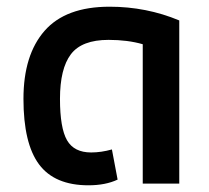

<svg xmlns="http://www.w3.org/2000/svg" viewBox="-20 -548 625 573"><path d="M50 -253Q50 -384 113 -456Q176 -528 307 -528Q417 -528 515 -487V0H406V-416Q361 -429 304 -429Q224 -429 191.5 -386Q159 -343 159 -253Q159 -166 180 -129.5Q201 -93 252 -93Q282 -93 314 -102L331 -12Q295 5 244 5Q143 5 96.5 -57.5Q50 -120 50 -253Z"/></svg>

Font: Athiti SemiBold
Style: Regular
Weight: 600
Designer: CadsonDemak Team
Foundry: CadsonDemak
Version: Version 1.032